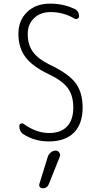

<svg xmlns="http://www.w3.org/2000/svg" viewBox="-20 -760 540 1045"><path d="M240.2 92.8Q245.1 79.1 256.8 69.3Q268.6 59.6 284.2 59.6Q295.9 59.6 302.7 70.3Q309.6 81.1 305.7 91.8L246.1 241.2Q236.3 265.6 211.9 264.6Q202.1 264.6 196.8 257.3Q191.4 250 194.3 241.2ZM245.1 -356.4Q156.2 -398.4 118.2 -449.7Q80.1 -501 80.1 -575.2Q80.1 -648.4 127.4 -694.3Q174.8 -740.2 252 -740.2Q325.2 -740.2 384.8 -711.9Q410.2 -701.2 410.2 -670.9Q410.2 -662.1 401.4 -658.2Q392.6 -654.3 384.8 -659.2Q325.2 -694.3 254.9 -694.3Q200.2 -694.3 165.5 -661.1Q130.9 -627.9 130.9 -575.2Q130.9 -517.6 158.2 -479Q185.5 -440.4 250 -408.2Q351.6 -360.4 390.6 -309.1Q429.7 -257.8 429.7 -174.8Q429.7 -85 381.8 -37.6Q334 9.8 245.1 9.8Q169.9 9.8 109.4 -28.3Q85 -43 85 -74.2Q85 -83 92.8 -86.9Q100.6 -90.8 108.4 -85.9Q176.8 -36.1 247.1 -36.1Q311.5 -36.1 345.2 -71.8Q378.9 -107.4 378.9 -174.8Q378.9 -239.3 349.6 -279.8Q320.3 -320.3 245.1 -356.4Z"/></svg>

Font: Rounded Mgen+ 1m light
Style: Regular
Weight: 200
Designer: [Source Han Sans]
Ryoko NISHIZUKA  (kana & ideographs); Paul D. Hunt (Latin, Greek & Cyrillic); Wenlong ZHANG  (bopomofo
Version: Version 1.059.20150602